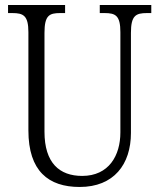

<svg xmlns="http://www.w3.org/2000/svg" viewBox="-20 -734 634 764"><path d="M297 10C433 10 501 -80 501 -205V-603C501 -672 520 -682 565 -682H582V-714H377V-682H396C440 -682 459 -672 459 -606V-207C459 -115 413 -34 307 -34C217 -34 157 -85 157 -210V-603C157 -673 176 -682 220 -682H239V-714H12V-682H29C73 -682 93 -672 93 -606V-215C93 -53 173 10 297 10Z"/></svg>

Font: Noto Serif Devanagari Condensed Light
Style: Regular
Weight: 300
Width: 3
Designer: Universal Thirst, Indian Type Foundry and the Monotype Design Team
Foundry: Monotype Imaging Inc.
Version: Version 2.004